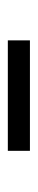

<svg xmlns="http://www.w3.org/2000/svg" viewBox="172 -936 95 478"><g transform="rotate(-90 219.0 -697.5)"><path d="M82 -670V-725H357V-670Z"/></g></svg>

Font: Noto Serif TC ExtraLight Medium
Style: Regular
Weight: 500
Version: Version 2.002-H1;hotconv 1.1.0;makeotfexe 2.6.0